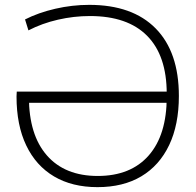

<svg xmlns="http://www.w3.org/2000/svg" viewBox="-20 -760 807 790"><path d="M347 -740Q525 -740 620.5 -643Q716 -546 716 -365Q716 -247 676 -163Q636 -79 561.5 -34.5Q487 10 381 10Q277 10 202.5 -34Q128 -78 88 -161.5Q48 -245 48 -363Q48 -368 48.5 -374Q49 -380 49 -383H683V-337H74L99 -361Q99 -205 173 -120.5Q247 -36 382 -36Q518 -36 592 -120.5Q666 -205 666 -361V-375Q666 -531 585.5 -612.5Q505 -694 350 -694Q284 -694 218.5 -679Q153 -664 97 -635L83 -680Q138 -708 207.5 -724Q277 -740 347 -740Z"/></svg>

Font: M PLUS 2 Light
Style: Regular
Weight: 300
Designer: Coji Morishita
Foundry: UNDERFOREST DESIGN
Version: Version 1.001